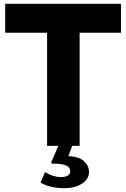

<svg xmlns="http://www.w3.org/2000/svg" viewBox="-20 -762 659 1003"><path d="M7 -742H612V-591H396V0H226V-591H7ZM318 221Q241 221 192 192L215 137Q258 163 297 163Q321 163 334 155.5Q347 148 347 133Q347 113 326.5 103Q306 93 258 93Q251 93 248.5 91Q246 89 249 82L287 -5H359L337 54Q391 55 418 79.5Q445 104 445 136Q445 174 408 197.5Q371 221 318 221Z"/></svg>

Font: Morrison
Style: Bold
Weight: 700
Designer: Pablo Impallari, Rodrigo Fuenzalida (Modified by Dan O. Williams)
Version: Version 0.03;June 6, 2019;FontCreator 11.5.0.2425 64-bit; tt